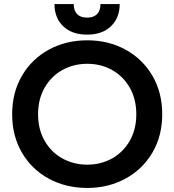

<svg xmlns="http://www.w3.org/2000/svg" viewBox="-20 -913 861 948"><path d="M249 -893H344Q344 -860 361 -843Q378 -826 410 -826Q442 -826 459 -843Q476 -860 476 -893H571Q571 -825 528 -783.5Q485 -742 410 -742Q335 -742 292 -783.5Q249 -825 249 -893ZM40 -349Q40 -456 88.5 -539Q137 -622 221.5 -668Q306 -714 411 -714Q515 -714 599.5 -668Q684 -622 732.5 -539Q781 -456 781 -349Q781 -242 732.5 -159.5Q684 -77 599.5 -31Q515 15 411 15Q306 15 221.5 -30.5Q137 -76 88.5 -159Q40 -242 40 -349ZM653 -349Q653 -423 621 -479.5Q589 -536 534 -567Q479 -598 411 -598Q343 -598 287.5 -567Q232 -536 200 -479.5Q168 -423 168 -349Q168 -274 200.5 -217.5Q233 -161 288.5 -130.5Q344 -100 411 -100Q478 -100 533 -130.5Q588 -161 620.5 -217.5Q653 -274 653 -349Z"/></svg>

Font: Prompt Medium
Style: Regular
Weight: 500
Designer: Katatrad Team
Foundry: CadsonDemak
Version: Version 1.000